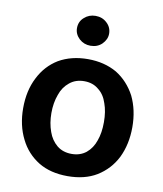

<svg xmlns="http://www.w3.org/2000/svg" viewBox="-86 -835 780 918"><g transform="rotate(10 304.0 -376.0)"><path d="M163 -22Q103 -59 72 -122Q39 -187 39 -271Q39 -356 72 -420Q104 -484 163 -520Q224 -555 304 -555Q384 -555 445 -520Q503 -484 537 -420Q569 -354 569 -271Q569 -188 537 -122Q505 -59 445 -22Q387 13 304 13Q221 13 163 -22ZM375 -118Q404 -142 417 -181Q431 -219 431 -271Q431 -323 417 -361Q404 -402 375 -424Q347 -448 305 -448Q263 -448 234 -424Q204 -400 191 -361Q176 -321 176 -271Q176 -222 191 -181Q204 -143 234 -118Q263 -95 305 -95Q346 -95 375 -118ZM249 -641Q226 -663 226 -692Q226 -724 249 -744Q272 -765 304 -765Q337 -765 359 -744Q382 -723 382 -692Q382 -664 359 -641Q337 -620 304 -620Q272 -620 249 -641Z"/></g></svg>

Font: Sinter Bold
Style: Regular
Weight: 700
Foundry: Adobe & rsms
Version: Version 1.000